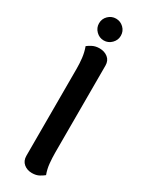

<svg xmlns="http://www.w3.org/2000/svg" viewBox="-231 -922 757 977"><g transform="rotate(30 147.0 -433.5)"><path d="M156 14Q127 14 107.5 -2.5Q88 -19 88 -48V-560Q88 -590 84.5 -621Q81 -652 70 -682Q78 -689 96 -698.5Q114 -708 138 -708Q167 -708 187 -692Q207 -676 207 -647V-135Q207 -106 210 -74Q213 -42 224 -13Q216 -6 198.5 4Q181 14 156 14ZM135 -753Q109 -753 90 -772Q71 -791 71 -817Q71 -844 90 -862.5Q109 -881 135 -881Q161 -881 180 -862.5Q199 -844 199 -817Q199 -791 180 -772Q161 -753 135 -753Z"/></g></svg>

Font: Arima SemiBold
Style: Regular
Weight: 600
Designer: Joana Correia and Natanael Gama
Foundry: NDISCOVER
Version: Version 1.101;gftools[0.9.23]